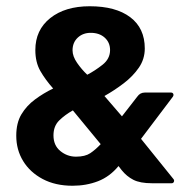

<svg xmlns="http://www.w3.org/2000/svg" viewBox="-20 -586 595 614"><path d="M314 -279 370 -214 419 -277Q428 -290 443 -290H527Q532 -290 534 -286Q536 -282 533 -277L431 -142L535 -13Q538 -9 536 -4.5Q534 0 529 0H466Q428 0 406.5 -11Q385 -22 369 -42L359 -55Q331 -21 293.5 -6.5Q256 8 212 8Q157 8 116.5 -13.5Q76 -35 54 -71Q32 -107 32 -152Q32 -193 48.5 -220.5Q65 -248 92 -268Q119 -288 150 -303Q125 -331 109 -359Q93 -387 93 -426Q93 -490 140.5 -528Q188 -566 267 -566Q350 -566 396.5 -531Q443 -496 443 -431Q443 -397 424 -369.5Q405 -342 375.5 -319.5Q346 -297 314 -279ZM259 -347Q284 -360 308 -379Q332 -398 332 -426Q332 -450 315 -465.5Q298 -481 270 -481Q245 -481 228.5 -465.5Q212 -450 212 -425Q212 -406 226.5 -385Q241 -364 259 -347ZM302 -125 213 -233Q188 -219 169.5 -201Q151 -183 151 -153Q151 -121 173 -103Q195 -85 223 -85Q252 -85 268.5 -96Q285 -107 302 -125Z"/></svg>

Font: Zain ExtraBold
Style: Regular
Weight: 800
Designer: Zain,Boutros
Foundry: Mobile Telecommunications Company (Zain), 2024
Version: Version 1.50; ttfautohint (v1.8.4)